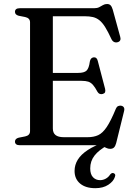

<svg xmlns="http://www.w3.org/2000/svg" viewBox="-20 -742 687 981"><path d="M206 -369.5H379Q410 -369.5 422.2 -381.2Q434.5 -393 439 -427.5Q441 -437.5 445.8 -442.8Q450.5 -448 458.5 -449Q474.5 -451 479.5 -431L517 -288Q519.5 -277 516.8 -270.8Q514 -264.5 505 -262Q497 -259.5 489.8 -262.2Q482.5 -265 478 -273Q465.5 -296.5 454.8 -308.5Q444 -320.5 430.8 -324.8Q417.5 -329 397 -329H206ZM56.5 -681.5Q56.5 -690.5 62.5 -695.2Q68.5 -700 81.5 -700H461Q477 -700 487.2 -705.5Q497.5 -711 506.5 -716.2Q515.5 -721.5 527 -721.5Q538.5 -721.5 545 -714.8Q551.5 -708 556 -693L594.5 -553Q597.5 -543 594 -536Q590.5 -529 581.5 -526.5Q571.5 -523.5 563 -527.5Q554.5 -531.5 549.5 -542Q532 -580 517.5 -603.2Q503 -626.5 488 -638.5Q473 -650.5 455 -654.8Q437 -659 412 -659H250V-85.5Q250 -63 263.8 -52Q277.5 -41 306.5 -41H427Q459 -41 481.8 -51.5Q504.5 -62 525.5 -93.2Q546.5 -124.5 572 -186.5Q576 -196 582.8 -199.5Q589.5 -203 598 -202Q608.5 -200.5 612.8 -193.2Q617 -186 614 -174.5L573.5 -10.5Q569.5 4.5 562.5 11.5Q555.5 18.5 542.5 18.5Q532.5 18.5 523.5 14Q514.5 9.5 504 4.8Q493.5 0 478.5 0H81.5Q68.5 0 62.5 -5Q56.5 -10 56.5 -18.5Q56.5 -33.5 75.5 -38.5L108.5 -45Q120.5 -47.5 127 -54.2Q133.5 -61 133.5 -72V-628Q133.5 -639 127 -645.8Q120.5 -652.5 108.5 -655L75.5 -661.5Q56.5 -666.5 56.5 -681.5ZM519.5 -18 530 0Q485 24.5 463 52.8Q441 81 441 118.5Q441 148.5 455.2 163.5Q469.5 178.5 491.5 178.5Q506.5 178.5 520.5 170.8Q534.5 163 542.5 150Q547 145 550.8 143Q554.5 141 559.5 142.5Q564.5 143.5 567.5 148.5Q570.5 153.5 567 162Q560 184.5 533.5 202Q507 219.5 467 219.5Q417.5 219.5 389.2 195.8Q361 172 361 131.5Q361 100.5 377.5 73.8Q394 47 429.2 24Q464.5 1 519.5 -18Z"/></svg>

Font: Fraunces 10pt
Style: Regular
Weight: 400
Version: Version 1.000;[b76b70a41]